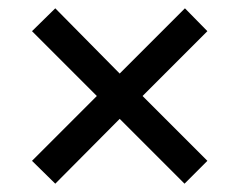

<svg xmlns="http://www.w3.org/2000/svg" viewBox="-20 -469 576 462"><path d="M113 -27 57 -82 213 -238 57 -394 113 -449 268 -292 425 -449 479 -394 323 -238 479 -82 424 -27 268 -183Z"/></svg>

Font: Frank Ruhl Libre SemiBold
Style: Regular
Weight: 600
Designer: Yanek Iontef
Foundry: Fontef
Version: Version 6.003;gftools[0.9.30]